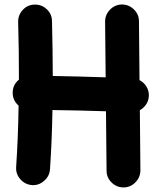

<svg xmlns="http://www.w3.org/2000/svg" viewBox="-20 -737 704 842"><path d="M632.8 -315.9Q631.8 -295.4 620.8 -279.1Q609.9 -262.7 593.3 -253.9L595.7 9.8Q595.7 40 574.2 62.3Q552.7 84.5 522 85Q491.7 85 469.5 63.5Q447.3 42 447.3 11.2L444.8 -249Q387.2 -251 325.9 -252.4Q264.6 -253.9 210 -254.4Q209 -189 206.3 -123.8Q203.6 -58.6 199.2 5.4Q197.3 35.2 173.8 55.9Q150.4 76.7 120.1 74.7Q89.8 72.3 69.3 49.1Q48.8 25.9 50.8 -4.4Q55.2 -70.3 57.9 -137.9Q60.5 -205.6 61.5 -273.9Q35.6 -296.4 35.6 -330.1Q35.6 -365.2 63 -387.7Q63 -450.7 62.3 -513.9Q61.5 -577.1 59.6 -640.6Q59.1 -671.4 80.1 -693.8Q101.1 -716.3 131.8 -716.8Q162.1 -717.8 184.8 -696.8Q207.5 -675.8 208 -645Q209.5 -585 210.4 -524.7Q211.4 -464.4 211.4 -403.8Q265.1 -402.8 325.7 -401.4Q386.2 -399.9 443.4 -397.9L440.9 -642.1Q440.9 -672.4 462.4 -694.6Q483.9 -716.8 514.6 -717.3Q544.9 -717.3 567.1 -695.8Q589.4 -674.3 589.4 -643.6L591.8 -385.7Q610.8 -376 622.3 -357.2Q633.8 -338.4 632.8 -315.9Z"/></svg>

Font: Mikhak-DS1-FD ExtraBold
Style: Regular
Weight: 800
Designer: Amin Abedi
Version: Version 3.2